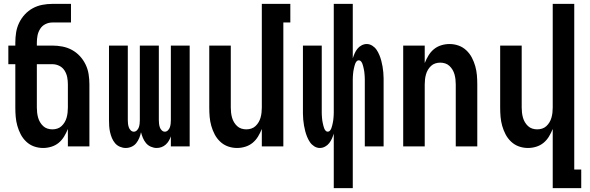

<svg xmlns="http://www.w3.org/2000/svg" viewBox="-20 -755 3040 990"><path d="M202 8Q178 8 155.5 0Q133 -8 115.5 -24.5Q98 -41 87 -62Q76 -83 69.5 -106Q63 -129 61 -152.5Q59 -176 59 -200V-424H23V-520H59V-535Q59 -561 63 -587Q67 -613 78.5 -637Q90 -661 108 -680.5Q126 -700 149 -712.5Q172 -725 198 -730Q224 -735 250 -735H346V-639H250Q231 -639 214 -630.5Q197 -622 187 -606Q177 -590 173.5 -572Q170 -554 170 -535V-520H250Q276 -520 302 -515Q328 -510 351 -497.5Q374 -485 392 -465.5Q410 -446 421.5 -422Q433 -398 437 -372Q441 -346 441 -320V0H330V-90Q322 -70 310.5 -51Q299 -32 282.5 -18.5Q266 -5 245 1.5Q224 8 202 8ZM250 -88Q263 -88 275.5 -92Q288 -96 297.5 -105Q307 -114 313.5 -125Q320 -136 323.5 -148.5Q327 -161 328.5 -174Q330 -187 330 -200V-320Q330 -339 326.5 -357Q323 -375 313 -391Q303 -407 286 -415.5Q269 -424 250 -424H170V-200Q170 -187 171.5 -174Q173 -161 176.5 -148.5Q180 -136 186.5 -125Q193 -114 202.5 -105Q212 -96 224.5 -92Q237 -88 250 -88Z M628 8Q613 8 598 1.5Q583 -5 573 -17Q563 -29 557 -43.5Q551 -58 547.5 -73.5Q544 -89 543 -104.5Q542 -120 542 -136V-520H639V-136Q639 -127 640 -117.5Q641 -108 644 -99Q647 -90 654 -83Q661 -76 670 -76Q679 -76 686 -83Q693 -90 696 -99Q699 -108 700 -117.5Q701 -127 701 -136V-520H799V-136Q799 -127 800 -117.5Q801 -108 804 -99Q807 -90 814 -83Q821 -76 830 -76Q839 -76 846 -83Q853 -90 856 -99Q859 -108 860 -117.5Q861 -127 861 -136V-520H958V0H861V-52Q857 -40 850.5 -29Q844 -18 834.5 -9.5Q825 -1 813 3.5Q801 8 788 8Q773 8 758 1.5Q743 -5 733 -17Q723 -29 717 -43.5Q711 -58 707 -73Q704 -58 698 -43.5Q692 -29 682.5 -17Q673 -5 658.5 1.5Q644 8 628 8Z M1202 8Q1178 8 1155.5 0Q1133 -8 1115.5 -24.5Q1098 -41 1087 -62Q1076 -83 1069.5 -106Q1063 -129 1061 -152.5Q1059 -176 1059 -200V-520H1170V-200Q1170 -187 1171.5 -174Q1173 -161 1176.5 -148.5Q1180 -136 1186.5 -125Q1193 -114 1202.5 -105Q1212 -96 1224.5 -92Q1237 -88 1250 -88Q1263 -88 1275.5 -92Q1288 -96 1297.5 -105Q1307 -114 1313.5 -125Q1320 -136 1323.5 -148.5Q1327 -161 1328.5 -174Q1330 -187 1330 -200V-735H1477V-639H1441V0H1330V-90Q1322 -70 1310.5 -51Q1299 -32 1282.5 -18.5Q1266 -5 1245 1.5Q1224 8 1202 8Z M1701 215V-66Q1697 -53 1691.5 -40.5Q1686 -28 1677.5 -17Q1669 -6 1656 1Q1643 8 1629 8Q1614 8 1600.5 -0.5Q1587 -9 1578.5 -21.5Q1570 -34 1564 -48.5Q1558 -63 1554 -78Q1550 -93 1547.5 -108Q1545 -123 1543.5 -138.5Q1542 -154 1542 -169.5Q1542 -185 1542 -200V-520H1639V-200Q1639 -193 1639 -186.5Q1639 -180 1639 -173Q1639 -166 1639.5 -159.5Q1640 -153 1640.5 -146Q1641 -139 1642 -132.5Q1643 -126 1644.5 -119.5Q1646 -113 1647.5 -106.5Q1649 -100 1651.5 -93.5Q1654 -87 1658.5 -81.5Q1663 -76 1670 -76Q1677 -76 1681.5 -81.5Q1686 -87 1688.5 -93.5Q1691 -100 1692.5 -106.5Q1694 -113 1695.5 -119.5Q1697 -126 1698 -132.5Q1699 -139 1699.5 -146Q1700 -153 1700.5 -159.5Q1701 -166 1701 -173Q1701 -180 1701 -186.5Q1701 -193 1701 -200V-735H1799V-454Q1803 -467 1808.5 -479.5Q1814 -492 1822.5 -503Q1831 -514 1844 -521Q1857 -528 1871 -528Q1886 -528 1899.5 -519.5Q1913 -511 1921.5 -498.5Q1930 -486 1936 -471.5Q1942 -457 1946 -442Q1950 -427 1952.5 -412Q1955 -397 1956.5 -381.5Q1958 -366 1958 -350.5Q1958 -335 1958 -320V0H1861V-320Q1861 -327 1861 -333.5Q1861 -340 1861 -347Q1861 -354 1860.5 -360.5Q1860 -367 1859.5 -374Q1859 -381 1858 -387.5Q1857 -394 1855.5 -400.5Q1854 -407 1852.5 -413.5Q1851 -420 1848.5 -426.5Q1846 -433 1841.5 -438.5Q1837 -444 1830 -444Q1823 -444 1818.5 -438.5Q1814 -433 1811.5 -426.5Q1809 -420 1807.5 -413.5Q1806 -407 1804.5 -400.5Q1803 -394 1802 -387.5Q1801 -381 1800.5 -374Q1800 -367 1799.5 -360.5Q1799 -354 1799 -347Q1799 -340 1799 -333.5Q1799 -327 1799 -320V215Z M2059 0V-520H2170V-430Q2178 -450 2189.5 -469Q2201 -488 2217.5 -501.5Q2234 -515 2255 -521.5Q2276 -528 2298 -528Q2322 -528 2344.5 -520Q2367 -512 2384.5 -495.5Q2402 -479 2413 -458Q2424 -437 2430.5 -414Q2437 -391 2439 -367.5Q2441 -344 2441 -320V0H2330V-320Q2330 -333 2328.5 -346Q2327 -359 2323.5 -371.5Q2320 -384 2313.5 -395Q2307 -406 2297.5 -415Q2288 -424 2275.5 -428Q2263 -432 2250 -432Q2237 -432 2224.5 -428Q2212 -424 2202.5 -415Q2193 -406 2186.5 -395Q2180 -384 2176.5 -371.5Q2173 -359 2171.5 -346Q2170 -333 2170 -320V0Z M2830 215V-90Q2822 -70 2810.5 -51Q2799 -32 2782.5 -18.5Q2766 -5 2745 1.5Q2724 8 2702 8Q2678 8 2655.5 0Q2633 -8 2615.5 -24.5Q2598 -41 2587 -62Q2576 -83 2569.5 -106Q2563 -129 2561 -152.5Q2559 -176 2559 -200V-520H2670V-200Q2670 -187 2671.5 -174Q2673 -161 2676.5 -148.5Q2680 -136 2686.5 -125Q2693 -114 2702.5 -105Q2712 -96 2724.5 -92Q2737 -88 2750 -88Q2763 -88 2775.5 -92Q2788 -96 2797.5 -105Q2807 -114 2813.5 -125Q2820 -136 2823.5 -148.5Q2827 -161 2828.5 -174Q2830 -187 2830 -200V-735H2941V119H2977V215Z"/></svg>

Font: Iosevka Term Curly
Style: Bold
Weight: 700
Designer: Belleve Invis
Foundry: Belleve Invis
Version: Version 32.3.0